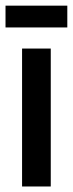

<svg xmlns="http://www.w3.org/2000/svg" viewBox="-20 -676 264 696"><path d="M60 -500H164V0H60ZM0 -655.5H224V-576.5H0Z"/></svg>

Font: Urbanist SemiBold
Style: Regular
Weight: 600
Designer: Corey Hu
Foundry: Corey Hu
Version: Version 1.321; ttfautohint (v1.8.4.7-5d5b)